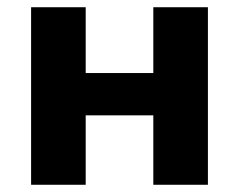

<svg xmlns="http://www.w3.org/2000/svg" viewBox="-20 -511 660 531"><path d="M66 0V-491H217V-309H404V-491H555V0H404V-192H217V0Z"/></svg>

Font: Nunito Sans ExtraBold
Style: Regular
Weight: 800
Designer: Vernon Adams
Foundry: Vernon Adams
Version: Version 3.101; ttfautohint (v1.8.4.7-5d5b);gftools[0.9.27]